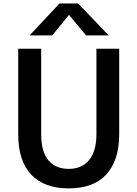

<svg xmlns="http://www.w3.org/2000/svg" viewBox="-20 -1048 776 1086"><path d="M83 -289.1V-772.5H212.9V-289.1Q212.9 -189.5 253.9 -141.1Q294.9 -92.8 368.2 -92.8Q443.4 -92.8 484.4 -143.1Q525.4 -193.4 525.4 -289.1V-772.5H654.3V-289.1Q654.3 -141.6 582 -62Q509.8 17.6 368.2 17.6Q231.4 17.6 157.2 -59.6Q83 -136.7 83 -289.1ZM147.5 -847.7 316.4 -1028.3H421.9L594.7 -847.7H466.8L370.1 -963.9L275.4 -847.7Z"/></svg>

Font: Gothic A1
Style: Bold
Weight: 700
Version: Version 2.50